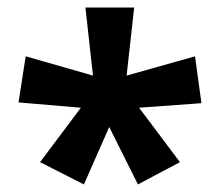

<svg xmlns="http://www.w3.org/2000/svg" viewBox="-20 -780 582 508"><path d="M335 -760 315 -580 496 -631 513 -507 348 -495 456 -351 345 -292 269 -444 202 -292 86 -351 194 -495 29 -509 48 -631 226 -580 206 -760Z"/></svg>

Font: Noto Sans Cherokee
Style: Regular
Weight: 400
Designer: Monotype Design Team
Foundry: Monotype Imaging Inc.
Version: Version 2.001